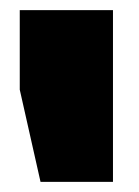

<svg xmlns="http://www.w3.org/2000/svg" viewBox="-20 -701 274 379"><path d="M60 -342 19 -524V-681H203V-342Z"/></svg>

Font: Gabarito Black
Style: Regular
Weight: 900
Designer: Leandro Assis / Alvaro Franca / Felipe Casaprima
Foundry: Naipe Foundry
Version: Version 1.000